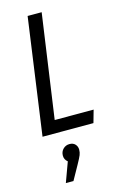

<svg xmlns="http://www.w3.org/2000/svg" viewBox="-144 -747 685 1096"><g transform="rotate(-15 198.0 -199.0)"><path d="M221.2 -688 133.8 -74.2H363.8L342.8 0H42L138.2 -688ZM225.1 125Q225.1 141.6 219.2 156.2Q213.4 170.9 193.8 206.1L147 290H102.1L145 172.9Q126 157.7 126 134.8Q126 110.8 141.6 95.5Q157.2 80.1 179.2 80.1Q201.2 80.1 213.1 93.3Q225.1 106.4 225.1 125Z"/></g></svg>

Font: Fira Sans Compressed Book
Style: Italic
Weight: 350
Width: 3
Italic angle: -8°
Designer: Carrois Corporate & Edenspiekermann AG
Foundry: Carrois Corporate GbR & Edenspiekermann AG
Version: Version 4.203;PS 004.203;hotconv 1.0.88;makeotf.lib2.5.64775